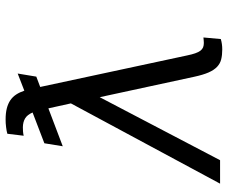

<svg xmlns="http://www.w3.org/2000/svg" viewBox="-82 -694 785 660"><g transform="rotate(-90 310.0 -364.5)"><path d="M284.1 -512.8 267 -590.2 136.7 -540.8 147 -604 252.8 -644.5Q245 -662.6 232.6 -670.1Q220.2 -677.6 202.1 -677.9Q196 -677.9 187.9 -677.4Q179.7 -676.8 172.9 -675.1L179.7 -731.2Q183.9 -732.6 190 -733.7Q196 -734.7 202.8 -735.6Q209.5 -736.5 216.4 -736.9Q223.4 -737.2 229 -737.2Q250.7 -737.2 266.9 -733.1Q283 -729 294.7 -721.1Q306.5 -713.1 314.5 -701Q322.4 -688.9 327.8 -672.9L386.7 -695.7L376.1 -631.7L340.6 -618.3L448.9 -113.6Q452.4 -96.6 456.3 -85.4Q460.2 -74.2 465.2 -67.6Q470.2 -61.1 476.7 -58.4Q483.3 -55.8 491.8 -55.8Q495.7 -55.8 500.9 -56.3Q506 -56.8 510.7 -57.2L505.3 2.5Q488.6 7.5 469.5 7.5Q450.3 7.5 435.7 3.9Q421.2 0.4 410 -10.1Q398.8 -20.6 390.4 -39.6Q382.1 -58.6 375.4 -89.8L305.4 -413.7L88.8 0H8.2Z"/></g></svg>

Font: Inter P Light
Style: Italic
Weight: 300
Italic angle: 9.39999°
Designer: Rasmus Andersson
Foundry: rsms
Version: Version 3.018;git-588b23468